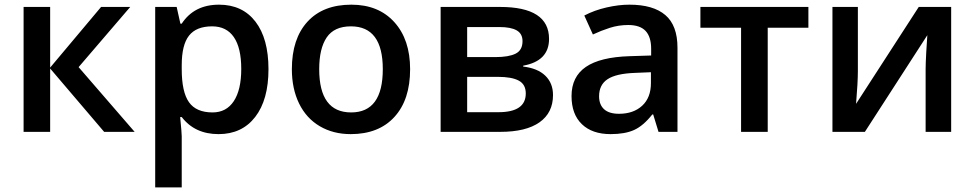

<svg xmlns="http://www.w3.org/2000/svg" viewBox="-20 -570 4213 830"><path d="M417 -540H543L319.8 -279.8L562 0H430.2L196.8 -273.9V0H82V-540H196.8V-277.8Z M924.8 9.8Q822.3 9.8 765.6 -64H758.8Q765.6 4.4 765.6 19V240.2H650.9V-540H743.7Q747.6 -524.9 759.8 -467.8H765.6Q819.3 -549.8 926.8 -549.8Q1027.8 -549.8 1084.2 -476.6Q1140.6 -403.3 1140.6 -271Q1140.6 -138.7 1083.3 -64.5Q1025.9 9.8 924.8 9.8ZM897 -456.1Q828.6 -456.1 797.1 -416Q765.6 -376 765.6 -288.1V-271Q765.6 -172.4 796.9 -128.2Q828.1 -84 898.9 -84Q958.5 -84 990.7 -132.8Q1022.9 -181.6 1022.9 -272Q1022.9 -362.8 991 -409.4Q959 -456.1 897 -456.1Z M1752.9 -271Q1752.9 -138.7 1685.1 -64.5Q1617.2 9.8 1496.1 9.8Q1420.4 9.8 1362.3 -24.4Q1304.2 -58.6 1272.9 -122.6Q1241.7 -186.5 1241.7 -271Q1241.7 -402.3 1309.1 -476.1Q1376.5 -549.8 1499 -549.8Q1616.2 -549.8 1684.6 -474.4Q1752.9 -398.9 1752.9 -271ZM1359.9 -271Q1359.9 -84 1498 -84Q1634.8 -84 1634.8 -271Q1634.8 -456.1 1497.1 -456.1Q1424.8 -456.1 1392.3 -408.2Q1359.9 -360.4 1359.9 -271Z M2353.5 -401.9Q2353.5 -306.2 2241.7 -286.1V-282.2Q2304.2 -274.9 2337.4 -242.7Q2370.6 -210.4 2370.6 -159.2Q2370.6 -82.5 2312.3 -41.3Q2253.9 0 2142.6 0H1884.8V-540H2141.6Q2353.5 -540 2353.5 -401.9ZM2252.9 -166Q2252.9 -205.1 2222.7 -221.4Q2192.4 -237.8 2131.8 -237.8H1999.5V-85H2134.8Q2252.9 -85 2252.9 -166ZM2238.8 -392.1Q2238.8 -424.3 2213.6 -438.7Q2188.5 -453.1 2138.7 -453.1H1999.5V-323.2H2121.6Q2179.2 -323.2 2209 -338.1Q2238.8 -353 2238.8 -392.1Z M2826.7 0 2803.7 -75.2H2799.8Q2760.7 -25.9 2721.2 -8.1Q2681.6 9.8 2619.6 9.8Q2540 9.8 2495.4 -33.2Q2450.7 -76.2 2450.7 -154.8Q2450.7 -238.3 2512.7 -280.8Q2574.7 -323.2 2701.7 -327.1L2794.9 -330.1V-358.9Q2794.9 -410.6 2770.8 -436.3Q2746.6 -461.9 2695.8 -461.9Q2654.3 -461.9 2616.2 -449.7Q2578.1 -437.5 2543 -420.9L2505.9 -502.9Q2549.8 -525.9 2602.1 -537.8Q2654.3 -549.8 2700.7 -549.8Q2803.7 -549.8 2856.2 -504.9Q2908.7 -460 2908.7 -363.8V0ZM2655.8 -78.1Q2718.3 -78.1 2756.1 -113Q2793.9 -147.9 2793.9 -210.9V-257.8L2724.6 -254.9Q2643.6 -252 2606.7 -227.8Q2569.8 -203.6 2569.8 -153.8Q2569.8 -117.7 2591.3 -97.9Q2612.8 -78.1 2655.8 -78.1Z M3474.6 -540V-450.2H3298.8V0H3183.6V-450.2H3007.8V-540Z M3688.5 -540V-263.2Q3688.5 -214.8 3680.7 -121.1L3951.7 -540H4091.8V0H3981.4V-272Q3981.4 -294.4 3984.1 -344.7Q3986.8 -395 3988.8 -418L3718.8 0H3578.6V-540Z"/></svg>

Font: JBL Sans
Style: Semibold
Weight: 600
Version: Version 1.10